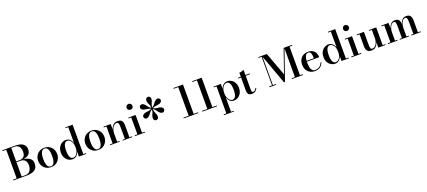

<svg xmlns="http://www.w3.org/2000/svg" viewBox="109 -2497 9968 4484"><g transform="rotate(-20 5093.0 -255.0)"><path d="M362 0H27V-19.5H117V-730.5H27V-750H342Q461 -750 531.5 -706.2Q602 -662.5 602 -565Q602 -484 553.8 -440.2Q505.5 -396.5 413 -386Q475.5 -380.5 525 -360.5Q574.5 -340.5 603.2 -302.5Q632 -264.5 632 -205Q632 -94.5 560.2 -47.2Q488.5 0 362 0ZM332 -730.5H242V-395H332Q369 -395 401 -410.2Q433 -425.5 452.5 -460.2Q472 -495 472 -554.5Q472 -614 452.5 -653Q433 -692 401 -711.2Q369 -730.5 332 -730.5ZM342 -375H242V-19.5H342Q384 -19.5 418 -42.2Q452 -65 472 -107.8Q492 -150.5 492 -210Q492 -269.5 472 -305.8Q452 -342 418 -358.5Q384 -375 342 -375Z M728.5 -230Q728.5 -295 757.2 -349.5Q786 -404 839.2 -437Q892.5 -470 965.5 -470Q1038.5 -470 1091.5 -437Q1144.5 -404 1173 -349.5Q1201.5 -295 1201.5 -230Q1201.5 -165 1173 -110.5Q1144.5 -56 1091.5 -23Q1038.5 10 965.5 10Q892.5 10 839.2 -23Q786 -56 757.2 -110.5Q728.5 -165 728.5 -230ZM854.5 -230Q854.5 -190 859.2 -151Q864 -112 876 -80Q888 -48 909.8 -28.8Q931.5 -9.5 965.5 -9.5Q999 -9.5 1020.8 -28.8Q1042.5 -48 1054.5 -80Q1066.5 -112 1071.2 -151Q1076 -190 1076 -230Q1076 -270 1071.2 -309Q1066.5 -348 1054.5 -380Q1042.5 -412 1020.8 -431.2Q999 -450.5 965.5 -450.5Q931.5 -450.5 909.8 -431.2Q888 -412 876 -380Q864 -348 859.2 -309Q854.5 -270 854.5 -230Z M1840 -19.5V0H1658.5V-122.5Q1639.5 -62 1598.5 -26.2Q1557.5 9.5 1500 9.5Q1447 9.5 1399.5 -19Q1352 -47.5 1322.2 -101Q1292.5 -154.5 1292.5 -229.5Q1292.5 -304.5 1322.2 -358.2Q1352 -412 1399.5 -440.8Q1447 -469.5 1500 -469.5Q1557.5 -469.5 1598.5 -433.2Q1639.5 -397 1658.5 -336.5V-730.5H1592V-750H1774V-19.5ZM1658.5 -229.5Q1658.5 -297 1639.5 -344Q1620.5 -391 1590 -415.5Q1559.5 -440 1526 -440Q1476 -440 1449.8 -386.5Q1423.5 -333 1423.5 -229.5Q1423.5 -20 1526 -20Q1559.5 -20 1590 -44.2Q1620.5 -68.5 1639.5 -115.2Q1658.5 -162 1658.5 -229.5Z M1901 -230Q1901 -295 1929.8 -349.5Q1958.5 -404 2011.8 -437Q2065 -470 2138 -470Q2211 -470 2264 -437Q2317 -404 2345.5 -349.5Q2374 -295 2374 -230Q2374 -165 2345.5 -110.5Q2317 -56 2264 -23Q2211 10 2138 10Q2065 10 2011.8 -23Q1958.5 -56 1929.8 -110.5Q1901 -165 1901 -230ZM2027 -230Q2027 -190 2031.8 -151Q2036.5 -112 2048.5 -80Q2060.5 -48 2082.2 -28.8Q2104 -9.5 2138 -9.5Q2171.5 -9.5 2193.2 -28.8Q2215 -48 2227 -80Q2239 -112 2243.8 -151Q2248.5 -190 2248.5 -230Q2248.5 -270 2243.8 -309Q2239 -348 2227 -380Q2215 -412 2193.2 -431.2Q2171.5 -450.5 2138 -450.5Q2104 -450.5 2082.2 -431.2Q2060.5 -412 2048.5 -380Q2036.5 -348 2031.8 -309Q2027 -270 2027 -230Z M2435.5 -19.5H2502V-440.5H2435.5V-460H2615V-321.5Q2626 -359.5 2646.5 -393.2Q2667 -427 2700.2 -448.5Q2733.5 -470 2781.5 -470Q2839 -470 2868.8 -450.5Q2898.5 -431 2909.2 -397Q2920 -363 2920 -319.5V-19.5H2986.5V0H2748V-19.5H2807V-305.5Q2807 -368.5 2797.5 -402Q2788 -435.5 2752 -435.5Q2717.5 -435.5 2691.8 -415.2Q2666 -395 2649 -363Q2632 -331 2623.5 -294Q2615 -257 2615 -224V-19.5H2673.5V0H2435.5Z M3093.5 -687.5Q3093.5 -718 3114.5 -739Q3135.5 -760 3166 -760Q3196.5 -760 3217.5 -739Q3238.5 -718 3238.5 -687.5Q3238.5 -657 3217.5 -636Q3196.5 -615 3166 -615Q3135.5 -615 3114.5 -636Q3093.5 -657 3093.5 -687.5ZM3052 -19.5H3118.5V-440.5H3052V-460H3233.5V-19.5H3300V0H3052Z M3709.5 -253Q3709.5 -220 3692 -201Q3674.5 -182 3647 -182Q3619 -182 3601.8 -201Q3584.5 -220 3584.5 -253Q3584.5 -257.5 3584.5 -261.8Q3584.5 -266 3585.5 -271Q3589 -297.5 3596.8 -316.5Q3604.5 -335.5 3613.2 -353.5Q3622 -371.5 3628.8 -394.8Q3635.5 -418 3637 -453.5Q3607 -434.5 3590 -417Q3573 -399.5 3561.8 -383Q3550.5 -366.5 3538 -350.2Q3525.5 -334 3504.5 -318Q3500.5 -314.5 3496.8 -312.2Q3493 -310 3489 -308Q3460.5 -291.5 3435.5 -297Q3410.5 -302.5 3396.5 -326.5Q3382.5 -350.5 3390.2 -375Q3398 -399.5 3426.5 -416Q3430.5 -418 3434.2 -420.2Q3438 -422.5 3443 -424.5Q3468 -434.5 3488 -437.2Q3508 -440 3528 -441.5Q3548 -443 3571.5 -448.8Q3595 -454.5 3626.5 -471Q3595 -487 3571.5 -493Q3548 -499 3528 -500.5Q3508 -502 3488 -504.8Q3468 -507.5 3443 -517.5Q3438 -519.5 3434.2 -521.5Q3430.5 -523.5 3426.5 -526Q3398 -542.5 3390.2 -567Q3382.5 -591.5 3396.5 -615.5Q3410.5 -639 3435.5 -644.8Q3460.5 -650.5 3489 -634Q3493 -632 3496.8 -629.8Q3500.5 -627.5 3504.5 -624Q3525.5 -607.5 3538 -591.5Q3550.5 -575.5 3561.8 -559Q3573 -542.5 3590 -525Q3607 -507.5 3637 -488.5Q3635 -524 3628.5 -547.2Q3622 -570.5 3613.2 -588.5Q3604.5 -606.5 3596.8 -625.2Q3589 -644 3585.5 -670.5Q3584.5 -676 3584.5 -680.2Q3584.5 -684.5 3584.5 -689Q3584.5 -722 3601.8 -741Q3619 -760 3647 -760Q3674.5 -760 3692 -741Q3709.5 -722 3709.5 -689Q3709.5 -684.5 3709.2 -680.2Q3709 -676 3708.5 -670.5Q3704.5 -644 3696.8 -625.2Q3689 -606.5 3680.5 -588.5Q3672 -570.5 3665.2 -547.2Q3658.5 -524 3657 -488.5Q3687 -507.5 3703.8 -525Q3720.5 -542.5 3731.8 -559Q3743 -575.5 3755.5 -591.5Q3768 -607.5 3789.5 -624Q3793.5 -627.5 3797.2 -629.8Q3801 -632 3804.5 -634Q3833.5 -650.5 3858.2 -644.8Q3883 -639 3897 -615.5Q3911 -591.5 3903.5 -567Q3896 -542.5 3867 -526Q3863.5 -523.5 3859.5 -521.5Q3855.5 -519.5 3851 -517.5Q3826 -507.5 3805.8 -504.8Q3785.5 -502 3765.5 -500.5Q3745.5 -499 3722 -493Q3698.5 -487 3667 -471Q3698.5 -454.5 3722 -448.8Q3745.5 -443 3765.5 -441.2Q3785.5 -439.5 3805.8 -437Q3826 -434.5 3851 -424.5Q3855.5 -422.5 3859.5 -420.2Q3863.5 -418 3867 -416Q3896 -399.5 3903.5 -375Q3911 -350.5 3897 -326.5Q3883 -302.5 3858.2 -297Q3833.5 -291.5 3804.5 -308Q3801 -310 3797.2 -312.2Q3793.5 -314.5 3789.5 -318Q3768 -334 3755.5 -350.2Q3743 -366.5 3731.8 -383Q3720.5 -399.5 3703.8 -417Q3687 -434.5 3657 -453.5Q3658.5 -418 3665.2 -394.8Q3672 -371.5 3680.5 -353.5Q3689 -335.5 3696.8 -316.5Q3704.5 -297.5 3708.5 -271Q3709 -266 3709.2 -261.8Q3709.5 -257.5 3709.5 -253Z M4262 -19.5H4392V-730.5H4279V-750H4517V-19.5H4627V0H4262Z M4726.5 -19.5H4856.5V-730.5H4743.5V-750H4981.5V-19.5H5091.5V0H4726.5Z M5171.5 230.5H5238V-440.5H5171.5V-460H5353V-337Q5372 -397 5413.2 -433Q5454.5 -469 5512 -469Q5565 -469 5612.5 -440.5Q5660 -412 5689.5 -358.5Q5719 -305 5719 -230Q5719 -155 5689.5 -101.2Q5660 -47.5 5612.5 -18.8Q5565 10 5512 10Q5454.5 10 5413.2 -26.2Q5372 -62.5 5353 -123V230.5H5419V250H5171.5ZM5353 -230Q5353 -162.5 5372.2 -115.5Q5391.5 -68.5 5421.8 -44Q5452 -19.5 5485.5 -19.5Q5536 -19.5 5562.2 -73Q5588.5 -126.5 5588.5 -230Q5588.5 -439.5 5485.5 -439.5Q5452 -439.5 5421.8 -415.2Q5391.5 -391 5372.2 -344.2Q5353 -297.5 5353 -230Z M6099.5 -88Q6080 -45.5 6045.5 -19.2Q6011 7 5956 7Q5911.5 7 5888.2 -10.2Q5865 -27.5 5856.5 -55Q5848 -82.5 5848 -113.5V-440.5H5779.5V-460H5848V-560Q5876.5 -560 5909.2 -568.5Q5942 -577 5963 -590V-460H6070V-440.5H5963V-94.5Q5963 -57 5971.8 -43Q5980.5 -29 6002 -29Q6024.5 -29 6046.5 -48.8Q6068.5 -68.5 6082.5 -97.5Z M6393 -19.5H6464V-730.5H6388V-750H6600.5L6816.5 -168L7017.5 -750H7228V-730.5H7158V-19.5H7228V0H6953V-19.5H7033V-733L6776 10H6752.5L6485 -722V-19.5H6558.5V0H6393Z M7731.5 -133.5Q7712 -72 7661.2 -31Q7610.5 10 7524.5 10Q7458 10 7405 -18.2Q7352 -46.5 7321 -100.2Q7290 -154 7290 -230Q7290 -306.5 7319.5 -360Q7349 -413.5 7400.8 -441.8Q7452.5 -470 7519.5 -470Q7592.5 -470 7638 -440.5Q7683.5 -411 7704.5 -363.5Q7725.5 -316 7725.5 -261.5H7419Q7418.5 -249 7418.5 -235Q7418.5 -174 7428.2 -123.5Q7438 -73 7464.2 -43Q7490.5 -13 7539.5 -13Q7604.5 -13 7647.8 -47Q7691 -81 7709.5 -133.5ZM7519.5 -450.5Q7484.5 -450.5 7463.5 -427.8Q7442.5 -405 7432.5 -366.5Q7422.5 -328 7419.5 -281.5H7598.5Q7598.5 -308.5 7596.2 -338.2Q7594 -368 7586.2 -393.2Q7578.5 -418.5 7562.5 -434.5Q7546.5 -450.5 7519.5 -450.5Z M8366 -19.5V0H8184.5V-122.5Q8165.5 -62 8124.5 -26.2Q8083.5 9.5 8026 9.5Q7973 9.5 7925.5 -19Q7878 -47.5 7848.2 -101Q7818.5 -154.5 7818.5 -229.5Q7818.5 -304.5 7848.2 -358.2Q7878 -412 7925.5 -440.8Q7973 -469.5 8026 -469.5Q8083.5 -469.5 8124.5 -433.2Q8165.5 -397 8184.5 -336.5V-730.5H8118V-750H8300V-19.5ZM8184.5 -229.5Q8184.5 -297 8165.5 -344Q8146.5 -391 8116 -415.5Q8085.5 -440 8052 -440Q8002 -440 7975.8 -386.5Q7949.5 -333 7949.5 -229.5Q7949.5 -20 8052 -20Q8085.5 -20 8116 -44.2Q8146.5 -68.5 8165.5 -115.2Q8184.5 -162 8184.5 -229.5Z M8473 -687.5Q8473 -718 8494 -739Q8515 -760 8545.5 -760Q8576 -760 8597 -739Q8618 -718 8618 -687.5Q8618 -657 8597 -636Q8576 -615 8545.5 -615Q8515 -615 8494 -636Q8473 -657 8473 -687.5ZM8431.5 -19.5H8498V-440.5H8431.5V-460H8613V-19.5H8679.5V0H8431.5Z M8908.5 -460V-154.5Q8908.5 -91.5 8918 -58Q8927.5 -24.5 8963.5 -24.5Q8998 -24.5 9023.5 -44.8Q9049 -65 9065.5 -97Q9082 -129 9090.2 -166Q9098.5 -203 9098.5 -236V-440.5H9030.5V-460H9213.5V-19.5H9280V0H9098.5V-137.5Q9088.5 -100 9068.5 -66.2Q9048.5 -32.5 9015.5 -11.2Q8982.5 10 8933.5 10Q8876 10 8845.8 -9.8Q8815.5 -29.5 8804.5 -63.5Q8793.5 -97.5 8793.5 -141V-440.5H8727V-460Z M9340.5 -19.5H9407V-440.5H9340.5V-460H9520V-320Q9529.5 -358 9548.8 -392.2Q9568 -426.5 9599.5 -448.2Q9631 -470 9677.5 -470Q9749 -470 9776.2 -430Q9803.5 -390 9805 -328.5Q9814.5 -365 9833 -397.2Q9851.5 -429.5 9882.2 -449.8Q9913 -470 9958.5 -470Q10032.5 -470 10061.2 -427.2Q10090 -384.5 10090 -319.5V-19.5H10156.5V0H9919.5V-19.5H9977V-308.5Q9977 -371.5 9966.8 -404Q9956.5 -436.5 9923.5 -436.5Q9893 -436.5 9870.5 -416.2Q9848 -396 9833.5 -363.8Q9819 -331.5 9812 -295.2Q9805 -259 9805 -226.5V-19.5H9862.5V0H9634.5V-19.5H9692V-308.5Q9692 -371.5 9683.5 -404Q9675 -436.5 9642 -436.5Q9612 -436.5 9589.2 -416.2Q9566.5 -396 9551.2 -363.8Q9536 -331.5 9528 -295.2Q9520 -259 9520 -226.5V-19.5H9577.5V0H9340.5Z"/></g></svg>

Font: Bodoni* 11pt Medium
Style: Regular
Weight: 500
Version: Version 2.3